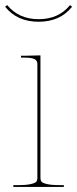

<svg xmlns="http://www.w3.org/2000/svg" viewBox="-28 -741 306 761"><path d="M125 -665Q204.6 -665 249.5 -720.7L257.8 -714.4Q210.4 -654.8 125 -654.8Q40 -654.8 -7.8 -714.4L0.5 -720.7Q46.4 -665 125 -665ZM132.3 -35.2Q132.3 -26.4 136.5 -21Q140.6 -15.6 158 -11.5Q175.3 -7.3 207.5 -7.3H225.1V0H24.9V-7.3H44.9Q77.1 -7.3 94.5 -11.5Q111.8 -15.6 116 -21Q120.1 -26.4 120.1 -35.2V-487.3Q120.1 -501.5 108.2 -507.1Q96.2 -512.7 67.4 -512.7H55.2V-520H67.4L132.3 -521.5Z"/></svg>

Font: ZnikomitNo24
Style: Thin
Weight: 300
Designer: gluk
Foundry: gluk
Version: Version 0.55